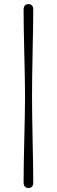

<svg xmlns="http://www.w3.org/2000/svg" viewBox="-20 -775 276 932"><path d="M101.5 -309Q101.5 -344 100.5 -397.8Q99.5 -451.5 98 -512Q96.5 -572.5 95.5 -629.2Q94.5 -686 94.5 -727.5Q94.5 -755 118 -755Q141.5 -755 141.5 -727.5Q141.5 -692 140.5 -636.8Q139.5 -581.5 138.2 -520Q137 -458.5 136.2 -402.5Q135.5 -346.5 135.5 -309Q135.5 -272 136.2 -216.5Q137 -161 138.2 -99.8Q139.5 -38.5 140.5 17.2Q141.5 73 141.5 110Q141.5 137.5 118 137.5Q94.5 137.5 94.5 110Q94.5 70 95.5 13.8Q96.5 -42.5 98 -103.2Q99.5 -164 100.5 -218.5Q101.5 -273 101.5 -309Z"/></svg>

Font: Fraunces 72pt S050 Light
Style: Regular
Weight: 300
Version: Version 1.000; ttfautohint (v1.8.3)